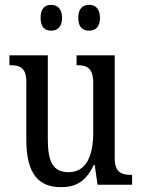

<svg xmlns="http://www.w3.org/2000/svg" viewBox="-20 -765 588 795"><path d="M349 -638C373 -638 394 -651 394 -691C394 -731 373 -745 349 -745C324 -745 304 -731 304 -691C304 -651 324 -638 349 -638ZM192 -638C215 -638 237 -651 237 -691C237 -731 215 -745 192 -745C167 -745 148 -731 148 -691C148 -651 167 -638 192 -638ZM232 10C290 10 335 -10 368 -82H372L384 0H527V-41H523C486 -41 455 -49 455 -109V-536H297V-495H300C337 -495 366 -486 366 -422V-215C366 -118 336 -52 264 -52C197 -52 178 -99 178 -189V-536H19V-495H23C60 -495 89 -486 89 -427V-186C89 -48 138 10 232 10Z"/></svg>

Font: Noto Serif Tamil Condensed
Style: Italic
Weight: 400
Width: 3
Italic angle: -12°
Designer: Indian Type Foundry, Tom Grace, and the Monotype Design Team
Foundry: Monotype Imaging Inc.
Version: Version 2.003